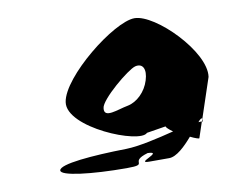

<svg xmlns="http://www.w3.org/2000/svg" viewBox="-59 -785 733 614"><g transform="rotate(-10 307.5 -478.0)"><path d="M95 -274C92 -256 192 -244 306 -244C384 -244 312 -260 380 -280C434 -278 331 -252 381 -252H445C469 -252 498 -280 522 -308C538 -300 551 -296 551 -298L568 -349C566 -350 562 -349 557 -349C564 -358 570 -362 571 -357L614 -486C626 -566 481 -712 413 -712C346 -712 162 -566 150 -486C137 -404 362 -313 389 -344L451 -354C451 -351 459 -343 472 -334C421 -321 357 -306 316 -305C202 -303 98 -294 95 -274ZM266 -446C268 -473 365 -554 389 -560C414 -566 425 -545 414 -510C403 -474 374 -446 343 -440C310 -434 261 -411 266 -446ZM568 -349C570 -349 570 -348 570 -347C571 -352 572 -355 571 -357Z"/></g></svg>

Font: Ampere
Style: CndIta
Weight: 400
Version: Version 1